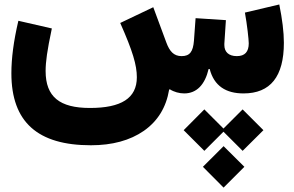

<svg xmlns="http://www.w3.org/2000/svg" viewBox="-20 -417 1312 857"><path d="M892.1 256.3 977.5 170.9 1063 256.3 1155.8 164.1 1063 71.3 977.5 156.7 892.1 71.3 799.8 164.1ZM978 420.4 1070.8 327.6 978 235.4 885.7 327.6ZM802.2 0C858.4 0 895 -40 911.1 -108.9H916C935.5 -33.2 988.8 0 1066.9 0C1187 0 1247.1 -75.2 1247.1 -226.1C1247.1 -274.4 1239.7 -332.5 1226.6 -397L1073.2 -360.8C1083 -307.1 1090.3 -239.7 1090.3 -223.6C1090.3 -185.5 1072.8 -166.5 1037.1 -166.5C1000 -166.5 981.4 -186 981.4 -215.8V-222.2L988.3 -327.1L853 -335.9L845.7 -235.4C841.8 -186 827.1 -166.5 790.5 -166.5C754.9 -166.5 736.8 -189 722.7 -226.6L664.1 -384.8L516.6 -314.5C572.3 -189 590.8 -126.5 590.8 -72.3C590.8 22 520.5 64.9 381.3 64.9C246.6 64.9 183.6 15.6 183.6 -100.1C183.6 -120.6 185.5 -144.5 189.5 -172.4C193.4 -200.2 200.7 -239.3 211.4 -290L62 -324.2C40.5 -232.9 30.8 -155.8 30.8 -89.8C30.8 128.4 148.9 231.4 385.7 231.4C481 231.4 560.1 210 622.1 167C684.1 123.5 721.7 62.5 734.9 -16.6L737.8 -18.6C756.8 -6.3 780.8 0 802.2 0Z"/></svg>

Font: Estedad ExtraBold
Style: Regular
Weight: 800
Designer: Amin Abedi
Version: Version 7.3